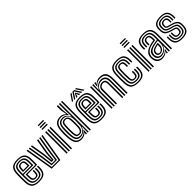

<svg xmlns="http://www.w3.org/2000/svg" viewBox="339 -2289 3787 3787"><g transform="rotate(-45 2233.0 -395.0)"><path d="M249.8 10Q141.8 10 92.9 -31.5Q44 -73 37.8 -168Q36.2 -191.2 35.6 -228.4Q35 -265.5 35.1 -305.8Q35.2 -346 36 -379.8Q36.8 -413.5 37.8 -430Q44.5 -526.5 93.2 -568.2Q142 -610 247.8 -610Q351.8 -610 400.5 -570.4Q449.2 -530.8 453.8 -436Q454 -428.2 454.2 -407.1Q454.5 -386 454.6 -358.8Q454.8 -331.5 454.4 -304.5Q454 -277.5 452.8 -258H185.2Q185.8 -231.2 186.1 -211.2Q186.5 -191.2 187.5 -177.5Q189.8 -141.2 204.2 -125.6Q218.8 -110 249.8 -110Q277 -110 289.6 -125.1Q302.2 -140.2 304 -175Q304.5 -187.5 304.8 -202.4Q305 -217.2 303.8 -233H333.8Q335 -218.5 334.8 -202.4Q334.5 -186.2 334 -173.8Q331.8 -126.8 312 -106.4Q292.2 -86 249.8 -86Q203.8 -86 182.1 -106.8Q160.5 -127.5 157.5 -175.8Q156.2 -195.5 155.8 -223.2Q155.2 -251 155 -282H423.8Q424.8 -311.5 424.8 -343.2Q424.8 -375 424.5 -400.1Q424.2 -425.2 423.8 -434.5Q419.8 -515.8 379 -550.9Q338.2 -586 247.8 -586Q157.5 -586 115.5 -549.4Q73.5 -512.8 67.8 -428.8Q66.8 -413.5 66 -380.9Q65.2 -348.2 65.1 -308.6Q65 -269 65.6 -231.6Q66.2 -194.2 67.8 -169.8Q73 -87.2 114.8 -50.6Q156.5 -14 249.8 -14Q339 -14 379.4 -50.1Q419.8 -86.2 423.8 -169Q424.5 -184.5 424.6 -201.5Q424.8 -218.5 423.2 -233H453.2Q454.8 -218.8 454.6 -201.9Q454.5 -185 453.8 -168Q449.2 -72.5 401.9 -31.2Q354.5 10 249.8 10ZM249.8 -38Q169.2 -38 135.6 -70.6Q102 -103.2 97.8 -171.8Q96.2 -196.5 95.6 -233.8Q95 -271 95.1 -310.1Q95.2 -349.2 95.9 -380.8Q96.5 -412.2 97.5 -425.8Q102.8 -502.5 139.8 -532.2Q176.8 -562 247.8 -562Q321.8 -562 356.1 -532.6Q390.5 -503.2 393.8 -433.8Q394.2 -421.5 394.6 -382.9Q395 -344.2 394.2 -306H125Q125 -265.2 125.6 -230.8Q126.2 -196.2 127.5 -174.8Q131.5 -114.2 159.6 -88.1Q187.8 -62 249.8 -62Q303.2 -62 332 -85.2Q360.8 -108.5 363.8 -170.5Q364.5 -185.8 364.6 -201Q364.8 -216.2 363.5 -233H393.5Q394.8 -217.5 394.6 -202.1Q394.5 -186.8 393.8 -169.8Q390.5 -99.5 357 -68.8Q323.5 -38 249.8 -38ZM125.2 -330H364.8Q365 -362.8 364.6 -391.8Q364.2 -420.8 363.8 -433Q361.2 -489 334 -513.5Q306.8 -538 247.8 -538Q189.8 -538 160.8 -512.5Q131.8 -487 127.5 -423.8Q126.8 -413 126.1 -386.8Q125.5 -360.5 125.2 -330ZM155.5 -354Q155.8 -363.2 156.1 -378Q156.5 -392.8 156.9 -405.8Q157.2 -418.8 157.5 -422.2Q161 -473 182.9 -493.5Q204.8 -514 247.8 -514Q291 -514 311.4 -494.9Q331.8 -475.8 333.8 -432.5Q334.2 -421 334.5 -399.1Q334.8 -377.2 334.8 -354ZM185.8 -378H304.8Q304.5 -393.8 304.4 -409.6Q304.2 -425.5 304 -429.5Q302.5 -462 289.2 -476Q276 -490 247.8 -490Q218.2 -490 204.1 -473.6Q190 -457.2 187.5 -421Q186.5 -405.8 185.8 -378Z M600.8 0 499.8 -600H530.2L626 -24H817.5L914.2 -600H944.8L842.8 0ZM646.5 -48 615 -276.2 560.5 -600H591L644 -284.8L671.8 -72H771.8L799.8 -284.5L853.5 -600H884L828.8 -275.8L797 -48ZM692.2 -96 673 -293.2 621.5 -600H651.8L702 -302.2L717.5 -120H726L742.2 -303.2L792.5 -600H823L771 -294.5L751.5 -96Z M1011.8 -774V-800H1161.8V-774ZM1011.8 -722V-748H1161.8V-722ZM1011.8 -670V-696H1161.8V-670ZM1138.8 0V-600H1168.8V0ZM1018.8 0V-600H1048.8V0ZM1078.8 0V-600H1108.8V0Z M1693.2 0H1663.2V-800H1693.2ZM1633.2 0H1606.2L1610.2 -160.5L1603.5 -160.8Q1588 -107.2 1544.9 -72.2Q1501.8 -37.2 1443.8 -37.2Q1382.5 -37.2 1352.6 -74.9Q1322.8 -112.5 1315 -199.2Q1310.2 -253 1310.5 -301.9Q1310.8 -350.8 1315.2 -406.5Q1322 -489.2 1356.4 -525.2Q1390.8 -561.2 1462.8 -561.2Q1509.8 -561.2 1544.6 -531.5Q1579.5 -501.8 1599.2 -454.5H1606.2L1603.2 -603V-800H1633.2ZM1428.5 10Q1345 10 1305.1 -38.9Q1265.2 -87.8 1255.5 -199Q1250.8 -252 1250.8 -299.2Q1250.8 -346.5 1255.5 -405.2Q1264.5 -516.8 1311.8 -563.4Q1359 -610 1446.2 -610Q1485.8 -610 1515 -594Q1544.2 -578 1560.8 -558H1568L1543.2 -679.8V-800H1575.2V-656L1590 -514.2L1580.2 -514.5Q1557.5 -548.8 1523.9 -567.2Q1490.2 -585.8 1455.2 -585.8Q1378.8 -585.8 1336 -546Q1293.2 -506.2 1285.2 -405Q1280.8 -347.8 1281 -297.4Q1281.2 -247 1285.2 -199.2Q1294 -99.2 1329 -56.5Q1364 -13.8 1435.2 -13.8Q1478.5 -13.8 1519.4 -37.1Q1560.2 -60.5 1583 -98.2H1589.8L1584.8 0H1556.2V-9.2L1563.5 -44.8H1557.5Q1535.2 -18.2 1499.8 -4.1Q1464.2 10 1428.5 10ZM1459.5 -61Q1519.2 -61 1557.4 -104.2Q1595.5 -147.5 1599.5 -210Q1603.2 -269.2 1603.4 -315.4Q1603.5 -361.5 1600.5 -396.2Q1595 -458.5 1560.4 -497.8Q1525.8 -537 1468 -537Q1408.8 -537 1379.1 -507.6Q1349.5 -478.2 1345.2 -405Q1342.8 -361.5 1342.2 -328Q1341.8 -294.5 1342.6 -264.1Q1343.5 -233.8 1345.2 -199.5Q1349.2 -125.2 1375.6 -93.1Q1402 -61 1459.5 -61ZM1467.2 -86.2Q1420.5 -86.2 1399.2 -112.5Q1378 -138.8 1375 -199Q1372.5 -252.8 1372.5 -297.1Q1372.5 -341.5 1375 -403.5Q1377.5 -458.8 1398 -486.5Q1418.5 -514.2 1472.2 -514.2Q1521.5 -514.2 1544.9 -484Q1568.2 -453.8 1571.5 -397Q1576.5 -309.5 1571.2 -210Q1568 -150.2 1541.2 -118.2Q1514.5 -86.2 1467.2 -86.2ZM1467.2 -110Q1499.8 -110 1519 -135.9Q1538.2 -161.8 1541.5 -210Q1544 -248.2 1544.1 -299.6Q1544.2 -351 1541.5 -397Q1538.5 -447 1521.4 -468.5Q1504.2 -490 1472.2 -490Q1439.8 -490 1423.8 -471Q1407.8 -452 1405 -405Q1401.5 -340.8 1402 -295.4Q1402.5 -250 1405 -198.5Q1407.5 -151.2 1421.9 -130.6Q1436.2 -110 1467.2 -110Z M1990 10Q1882 10 1833.1 -31.5Q1784.2 -73 1778 -168Q1776.5 -191.2 1775.9 -228.4Q1775.2 -265.5 1775.4 -305.8Q1775.5 -346 1776.2 -379.8Q1777 -413.5 1778 -430Q1784.8 -526.5 1833.5 -568.2Q1882.2 -610 1988 -610Q2092 -610 2140.8 -570.4Q2189.5 -530.8 2194 -436Q2194.2 -428.2 2194.5 -407.1Q2194.8 -386 2194.9 -358.8Q2195 -331.5 2194.6 -304.5Q2194.2 -277.5 2193 -258H1925.5Q1926 -231.2 1926.4 -211.2Q1926.8 -191.2 1927.8 -177.5Q1930 -141.2 1944.5 -125.6Q1959 -110 1990 -110Q2017.2 -110 2029.9 -125.1Q2042.5 -140.2 2044.2 -175Q2044.8 -187.5 2045 -202.4Q2045.2 -217.2 2044 -233H2074Q2075.2 -218.5 2075 -202.4Q2074.8 -186.2 2074.2 -173.8Q2072 -126.8 2052.2 -106.4Q2032.5 -86 1990 -86Q1944 -86 1922.4 -106.8Q1900.8 -127.5 1897.8 -175.8Q1896.5 -195.5 1896 -223.2Q1895.5 -251 1895.2 -282H2164Q2165 -311.5 2165 -343.2Q2165 -375 2164.8 -400.1Q2164.5 -425.2 2164 -434.5Q2160 -515.8 2119.2 -550.9Q2078.5 -586 1988 -586Q1897.8 -586 1855.8 -549.4Q1813.8 -512.8 1808 -428.8Q1807 -413.5 1806.2 -380.9Q1805.5 -348.2 1805.4 -308.6Q1805.2 -269 1805.9 -231.6Q1806.5 -194.2 1808 -169.8Q1813.2 -87.2 1855 -50.6Q1896.8 -14 1990 -14Q2079.2 -14 2119.6 -50.1Q2160 -86.2 2164 -169Q2164.8 -184.5 2164.9 -201.5Q2165 -218.5 2163.5 -233H2193.5Q2195 -218.8 2194.9 -201.9Q2194.8 -185 2194 -168Q2189.5 -72.5 2142.1 -31.2Q2094.8 10 1990 10ZM1990 -38Q1909.5 -38 1875.9 -70.6Q1842.2 -103.2 1838 -171.8Q1836.5 -196.5 1835.9 -233.8Q1835.2 -271 1835.4 -310.1Q1835.5 -349.2 1836.1 -380.8Q1836.8 -412.2 1837.8 -425.8Q1843 -502.5 1880 -532.2Q1917 -562 1988 -562Q2062 -562 2096.4 -532.6Q2130.8 -503.2 2134 -433.8Q2134.5 -421.5 2134.9 -382.9Q2135.2 -344.2 2134.5 -306H1865.2Q1865.2 -265.2 1865.9 -230.8Q1866.5 -196.2 1867.8 -174.8Q1871.8 -114.2 1899.9 -88.1Q1928 -62 1990 -62Q2043.5 -62 2072.2 -85.2Q2101 -108.5 2104 -170.5Q2104.8 -185.8 2104.9 -201Q2105 -216.2 2103.8 -233H2133.8Q2135 -217.5 2134.9 -202.1Q2134.8 -186.8 2134 -169.8Q2130.8 -99.5 2097.2 -68.8Q2063.8 -38 1990 -38ZM1865.5 -330H2105Q2105.2 -362.8 2104.9 -391.8Q2104.5 -420.8 2104 -433Q2101.5 -489 2074.2 -513.5Q2047 -538 1988 -538Q1930 -538 1901 -512.5Q1872 -487 1867.8 -423.8Q1867 -413 1866.4 -386.8Q1865.8 -360.5 1865.5 -330ZM1895.8 -354Q1896 -363.2 1896.4 -378Q1896.8 -392.8 1897.1 -405.8Q1897.5 -418.8 1897.8 -422.2Q1901.2 -473 1923.1 -493.5Q1945 -514 1988 -514Q2031.2 -514 2051.6 -494.9Q2072 -475.8 2074 -432.5Q2074.5 -421 2074.8 -399.1Q2075 -377.2 2075 -354ZM1926 -378H2045Q2044.8 -393.8 2044.6 -409.6Q2044.5 -425.5 2044.2 -429.5Q2042.8 -462 2029.5 -476Q2016.2 -490 1988 -490Q1958.5 -490 1944.4 -473.6Q1930.2 -457.2 1927.8 -421Q1926.8 -405.8 1926 -378ZM1812 -645 1907 -784H1937L1843 -645ZM1872 -645 1962 -784H2010L2100 -645H2068L2016.2 -726L1992 -762.5H1980L1955.8 -725.8L1904 -645ZM2129 -645 2035 -784H2065L2160 -645ZM1931 -645 1962.5 -700.8 1976 -727.5H1996L2009.8 -700.8L2042 -645H2010L1992.5 -684.5L1988 -705.2H1984L1979.8 -684.5L1963 -645Z M2688 0V-405.8Q2688 -424.2 2685.2 -453.9Q2682.5 -483.5 2669.5 -513.5Q2656.5 -543.5 2626 -564Q2595.5 -584.5 2540 -584.5Q2439.8 -584.5 2384.2 -508.5H2377.5L2388.8 -600H2418.5L2419 -589L2401.8 -552H2408.2Q2461 -610.5 2549.8 -610.5Q2600.2 -610.5 2632 -595.1Q2663.8 -579.8 2681.5 -555.4Q2699.2 -531 2706.9 -503.6Q2714.5 -476.2 2716.1 -451.8Q2717.8 -427.2 2717.8 -411.8V0ZM2272 0V-600H2302V0ZM2332 0V-600H2361.8L2356.5 -448.5H2363.2Q2387.8 -502.2 2431.8 -530.4Q2475.8 -558.5 2530.8 -558Q2592.2 -557.5 2625.1 -520Q2658 -482.5 2658 -403.8V0H2628V-399.8Q2628 -467.8 2600.6 -499.9Q2573.2 -532 2519.5 -532Q2473.5 -532 2437.9 -511.4Q2402.2 -490.8 2382.1 -457.4Q2362 -424 2362 -385.2V0ZM2392 0V-388Q2392 -441.5 2427.5 -472.2Q2463 -503 2511.8 -503Q2544.2 -503 2562.1 -490.6Q2580 -478.2 2587.6 -460.1Q2595.2 -442 2596.9 -423.8Q2598.5 -405.5 2598.5 -393.8V0H2568.5V-392Q2568.5 -406.5 2566 -426.5Q2563.5 -446.5 2550.8 -461.6Q2538 -476.8 2507.2 -476.8Q2474.8 -476.8 2449.4 -455.6Q2424 -434.5 2423.8 -391.2L2422 0Z M3014.5 10Q2906.5 10 2857.6 -31.5Q2808.8 -73 2802.5 -168Q2798 -239.8 2797.9 -300Q2797.8 -360.2 2802.5 -430Q2809.2 -526.5 2858 -568.2Q2906.8 -610 3012.5 -610Q3118.2 -610 3166.1 -569.6Q3214 -529.2 3218.5 -436Q3219 -422.8 3218.9 -405Q3218.8 -387.2 3217.5 -369.2H3189.5Q3190.8 -388 3188.5 -434.8Q3184.5 -515.8 3143.8 -550.9Q3103 -586 3012.5 -586Q2922.2 -586 2880.2 -549.4Q2838.2 -512.8 2832.5 -428.5Q2827.8 -358.5 2827.9 -298.5Q2828 -238.5 2832.5 -169.8Q2837.8 -87.2 2879.5 -50.6Q2921.2 -14 3014.5 -14Q3104 -14 3144.2 -50.1Q3184.5 -86.2 3188.5 -169.2Q3189.8 -193 3189.2 -209.5Q3188.8 -226 3187.5 -233H3217.2Q3219 -227.5 3219.2 -208Q3219.5 -188.5 3218.5 -168Q3214 -72.5 3166.6 -31.2Q3119.2 10 3014.5 10ZM3014.5 -38Q2934 -38 2900.4 -70.6Q2866.8 -103.2 2862.5 -171.8Q2858 -242.8 2857.9 -301.2Q2857.8 -359.8 2862.2 -425.8Q2867.5 -503.2 2905 -532.6Q2942.5 -562 3012.5 -562Q3084.2 -562 3119.8 -533.5Q3155.2 -505 3158.5 -434Q3160.5 -390 3159 -369.2H3129.5Q3130.8 -387.5 3128.5 -433.2Q3125.8 -494 3095.8 -516Q3065.8 -538 3012.5 -538Q2954.5 -538 2925.5 -512.5Q2896.5 -487 2892.2 -423.8Q2887.5 -357.2 2887.9 -298.2Q2888.2 -239.2 2892.2 -174.5Q2896.2 -114.2 2924.4 -88.1Q2952.5 -62 3014.5 -62Q3068 -62 3096.8 -85.2Q3125.5 -108.5 3128.5 -170.5Q3130.5 -210.8 3128 -233H3157.8Q3159 -224.5 3159.2 -207Q3159.5 -189.5 3158.5 -169.8Q3155.2 -99.5 3121.8 -68.8Q3088.2 -38 3014.5 -38ZM3014.5 -86Q2968.2 -86 2946.8 -106.9Q2925.2 -127.8 2922.2 -175.8Q2917.8 -246 2917.9 -301.9Q2918 -357.8 2922.2 -421.8Q2925.8 -471.2 2946.8 -492.6Q2967.8 -514 3012.5 -514Q3052.8 -514 3074.6 -496.2Q3096.5 -478.5 3098.8 -430Q3099.5 -414.8 3099.8 -396.5Q3100 -378.2 3098.8 -369.2H3068.5Q3069.8 -378.2 3069.6 -395.6Q3069.5 -413 3068.8 -429Q3067.2 -461 3054.4 -475.5Q3041.5 -490 3012.5 -490Q2982.2 -490 2968.5 -473.2Q2954.8 -456.5 2952.2 -420.8Q2947.8 -355 2947.9 -299.8Q2948 -244.5 2952.2 -177.5Q2954.5 -141.2 2969 -125.6Q2983.5 -110 3014.5 -110Q3041.8 -110 3054.4 -125.1Q3067 -140.2 3068.8 -175Q3069.2 -186.8 3069.4 -203.6Q3069.5 -220.5 3068.5 -233H3098.2Q3099.2 -224 3099.4 -206.1Q3099.5 -188.2 3098.8 -173.8Q3096.5 -126.8 3076.8 -106.4Q3057 -86 3014.5 -86Z M3297.2 -774V-800H3447.2V-774ZM3297.2 -722V-748H3447.2V-722ZM3297.2 -670V-696H3447.2V-670ZM3424.2 0V-600H3454.2V0ZM3304.2 0V-600H3334.2V0ZM3364.2 0V-600H3394.2V0Z M3927.8 0V-404Q3927.8 -500.5 3887.8 -543.2Q3847.8 -586 3754.8 -586Q3664.5 -586 3623.2 -550.6Q3582 -515.2 3578.8 -434.8Q3578.2 -419.5 3578.1 -402.8Q3578 -386 3579.5 -369.2H3549.8Q3548.2 -387 3548.1 -401.4Q3548 -415.8 3548.8 -436Q3552.5 -530.2 3601.1 -570.1Q3649.8 -610 3754.8 -610Q3863.8 -610 3910.8 -562.2Q3957.8 -514.5 3957.8 -404V0ZM3867.8 0.2V-72L3872.2 -151.5H3865.5Q3841.2 -98 3797.9 -67.1Q3754.5 -36.2 3699 -36.5Q3653.8 -36.8 3623.5 -65.1Q3593.2 -93.5 3589 -142.2Q3587.5 -159 3589 -174.5Q3594.2 -227.5 3624.4 -256Q3654.5 -284.5 3711.8 -301Q3730.2 -306.5 3758 -312.4Q3785.8 -318.2 3815.1 -322.9Q3844.5 -327.5 3867.8 -329V-404Q3867.8 -472.8 3841.8 -505.4Q3815.8 -538 3754.8 -538Q3697.5 -538 3669.2 -513.2Q3641 -488.5 3638.8 -433.5Q3638.2 -419 3638 -403Q3637.8 -387 3639 -369.2H3609.2Q3608 -388.5 3608.1 -404.4Q3608.2 -420.2 3608.8 -434Q3611.5 -501.2 3645.9 -531.6Q3680.2 -562 3754.8 -562Q3831.8 -562 3864.8 -524.2Q3897.8 -486.5 3897.8 -404V0.2ZM3680 10.5Q3617.5 10.5 3576.6 -27.5Q3535.8 -65.5 3529.2 -137Q3527.2 -160 3529.2 -180Q3535.8 -243.5 3574.2 -281.9Q3612.8 -320.2 3692.5 -346.8Q3720.2 -356 3745.1 -361.4Q3770 -366.8 3807.8 -371.5V-404.2Q3807.8 -444.8 3795.6 -467.4Q3783.5 -490 3754.8 -490Q3726 -490 3712.9 -473.4Q3699.8 -456.8 3698.5 -429.5Q3698.2 -424.2 3698 -406Q3697.8 -387.8 3698.5 -369.2H3668.8Q3667.8 -391.5 3668.1 -406.9Q3668.5 -422.2 3668.8 -432.8Q3670.2 -470.2 3689.9 -492.1Q3709.5 -514 3754.8 -514Q3799.5 -514 3818.6 -486.4Q3837.8 -458.8 3837.8 -404.2V-350.8Q3804.5 -346.5 3768.6 -339.6Q3732.8 -332.8 3702.2 -324Q3636 -305 3599.2 -266.5Q3562.5 -228 3559 -177.2Q3558.5 -169.8 3558.4 -158.8Q3558.2 -147.8 3559 -139.8Q3564 -83.2 3598.2 -48Q3632.5 -12.8 3689.8 -12.8Q3739.2 -12.8 3778.1 -33.2Q3817 -53.8 3844.5 -91.5H3851.2L3841 -22.5V0H3811.2L3810.8 -4L3826 -48H3820.5Q3767.8 10.5 3680 10.5ZM3710.2 -60Q3756.5 -60 3791.6 -82.6Q3826.8 -105.2 3846.6 -140.8Q3866.5 -176.2 3866.5 -214.8V-305Q3833.2 -303 3790.8 -295Q3748.2 -287 3721.2 -278Q3672.5 -261.8 3648.9 -236.2Q3625.2 -210.8 3618.8 -168.2Q3618 -163.5 3618.1 -155.9Q3618.2 -148.2 3618.8 -144.8Q3624.5 -108.5 3647 -84.2Q3669.5 -60 3710.2 -60ZM3718 -86Q3687.5 -86 3669.5 -104.5Q3651.5 -123 3648.8 -147.2Q3647.5 -158.8 3648.8 -168Q3653 -200.5 3671.9 -221.2Q3690.8 -242 3730.5 -255Q3757.8 -264 3781.9 -268.6Q3806 -273.2 3836.5 -277V-212Q3836.5 -176.5 3820.4 -147.9Q3804.2 -119.2 3777.4 -102.6Q3750.5 -86 3718 -86ZM3722.5 -109.5Q3755 -109.5 3780.8 -137.9Q3806.5 -166.2 3806.5 -209.2V-248.5Q3791 -246 3774.2 -241.9Q3757.5 -237.8 3739.8 -232Q3709.5 -222 3695.2 -206.8Q3681 -191.5 3678.8 -166.2Q3678 -159.2 3678.2 -155.8Q3678.5 -152.2 3678.8 -149.5Q3680.5 -137.5 3691.8 -123.5Q3703 -109.5 3722.5 -109.5Z M4232.2 -86Q4192 -86 4171.6 -105.2Q4151.2 -124.5 4149.2 -172.8Q4149 -179.5 4148.6 -199.5Q4148.2 -219.5 4149.2 -228H4177Q4176.2 -220.2 4176.4 -205.9Q4176.5 -191.5 4177.2 -173.8Q4178.5 -138.5 4192 -124.2Q4205.5 -110 4232.2 -110Q4267.5 -110 4282.9 -122.6Q4298.2 -135.2 4298.2 -164Q4298.2 -170 4298.4 -178.2Q4298.5 -186.5 4298.2 -192Q4297.8 -207 4288 -215.2Q4278.2 -223.5 4256.8 -229L4193.2 -246Q4118.8 -266 4078.6 -298.4Q4038.5 -330.8 4034.2 -399.8Q4034 -406.2 4033.9 -414.1Q4033.8 -422 4033.2 -429Q4028.5 -526.5 4079.1 -568.2Q4129.8 -610 4239.2 -610Q4337.8 -610 4382.8 -569.6Q4427.8 -529.2 4433.2 -436Q4434 -423.5 4433.9 -409Q4433.8 -394.5 4432.5 -378H4404.8Q4406 -393 4406 -408.2Q4406 -423.5 4405.5 -434.2Q4401.5 -515.8 4362.2 -550.9Q4323 -586 4239.2 -586Q4145 -586 4101.2 -549.5Q4057.5 -513 4061.5 -429Q4062 -421.2 4061.9 -414Q4061.8 -406.8 4062.5 -399.8Q4068.5 -340.2 4103.6 -313.6Q4138.8 -287 4200.8 -270L4263.2 -253Q4296.8 -244 4311.6 -230.5Q4326.5 -217 4326.5 -192V-164Q4326.5 -122.2 4304.5 -104.1Q4282.5 -86 4232.2 -86ZM4232.2 -38Q4163 -38 4129.8 -68Q4096.5 -98 4093.2 -170.5Q4092.8 -182.2 4092.9 -201.1Q4093 -220 4093.8 -228H4121.5Q4120.8 -220.2 4120.9 -200.9Q4121 -181.5 4121.2 -171.8Q4124 -112 4150.2 -87Q4176.5 -62 4232.2 -62Q4298 -62 4326.4 -85.8Q4354.8 -109.5 4354.8 -164V-192Q4354.8 -230.2 4332.5 -248.4Q4310.2 -266.5 4269.8 -277L4208.2 -293Q4154 -307 4124.5 -330.1Q4095 -353.2 4090.8 -398.8Q4090 -406.5 4090.1 -414.4Q4090.2 -422.2 4089.8 -429Q4086.2 -497.5 4122 -529.8Q4157.8 -562 4239.2 -562Q4307.8 -562 4341.1 -532Q4374.5 -502 4377.8 -432.8Q4378.2 -425.2 4378.4 -409.8Q4378.5 -394.2 4377.2 -378H4349.5Q4349.5 -394.2 4349.9 -408.4Q4350.2 -422.5 4350 -428.8Q4348.5 -487.8 4320.6 -512.9Q4292.8 -538 4239.2 -538Q4177.2 -538 4147.5 -512.6Q4117.8 -487.2 4117.8 -429Q4117.8 -413.5 4118.8 -400Q4121 -364.5 4146.1 -346.6Q4171.2 -328.8 4215.8 -317L4276.2 -301Q4332.5 -286.2 4357.6 -261.8Q4382.8 -237.2 4382.8 -192V-164Q4382.8 -96.5 4347.9 -67.2Q4313 -38 4232.2 -38ZM4232.2 10Q4136 10 4088.8 -29.9Q4041.5 -69.8 4037.2 -168Q4035.8 -203 4038.2 -228H4066Q4065.2 -220.2 4065 -201.5Q4064.8 -182.8 4065.2 -169.2Q4069.2 -84.2 4109 -49.1Q4148.8 -14 4232.2 -14Q4328 -14 4369.5 -48.9Q4411 -83.8 4411 -164V-192Q4411 -252.2 4377.1 -280.5Q4343.2 -308.8 4282.8 -325L4223.2 -341Q4190.8 -349.8 4169.9 -362.5Q4149 -375.2 4147 -399.8Q4146.8 -404.5 4146.2 -413.1Q4145.8 -421.8 4146 -429Q4147.2 -474 4170.2 -494Q4193.2 -514 4239.2 -514Q4279.5 -514 4300.4 -493.6Q4321.2 -473.2 4322 -427.8Q4322.2 -416.2 4322.1 -407.2Q4322 -398.2 4322 -378H4294.5Q4294.5 -392.8 4294.5 -407.2Q4294.5 -421.8 4294.2 -426Q4292.8 -460.2 4277.1 -475.1Q4261.5 -490 4239.2 -490Q4209.2 -490 4192 -475.8Q4174.8 -461.5 4174.2 -429Q4174 -421.5 4174.1 -414.2Q4174.2 -407 4175.2 -399.8Q4177.2 -385.8 4192.2 -378.6Q4207.2 -371.5 4230.8 -365L4289.2 -349Q4365 -328.5 4402.1 -293.9Q4439.2 -259.2 4439.2 -192V-164Q4439.2 -70.8 4391.1 -30.4Q4343 10 4232.2 10Z"/></g></svg>

Font: Big Shoulders Inline Text Black
Style: Regular
Weight: 900
Designer: Patric King
Foundry: XO Type Co
Version: Version 1.000